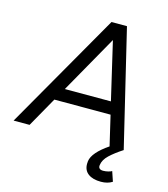

<svg xmlns="http://www.w3.org/2000/svg" viewBox="-162 -801 975 1115"><g transform="rotate(15 325.0 -244.0)"><path d="M369 -700H462L630 0Q582 31 552 59.5Q522 88 518 120Q516 133 523 140Q530 147 545 147Q561 147 576 143Q591 139 597 135L617 194Q589 212 549 212Q500 212 472.5 191.5Q445 171 445 133Q445 122 446 116Q453 63 546 0H545L503 -179H165L64 0H-32ZM485 -254 404 -601 208 -254Z"/></g></svg>

Font: Oak Sans
Style: Italic
Weight: 400
Italic angle: -9.49998°
Foundry: Erik Kennedy, Walven
Version: Version 1.000